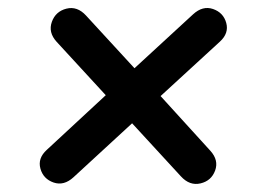

<svg xmlns="http://www.w3.org/2000/svg" viewBox="-20 -582 640 484"><path d="M97.9 -204.2 246.6 -342 122.6 -476.8Q101.2 -500.4 110.7 -526.9Q120.2 -553.3 147.5 -560.2Q174.8 -567 197 -542.7L319 -410L466.7 -545.9Q491 -568.2 517 -559.3Q543.1 -550.3 550.3 -524.3Q557.5 -498.2 534.3 -477L384.8 -339.8L510.3 -201.9Q531.8 -178.2 522.3 -152.1Q512.7 -126.1 485.5 -119.7Q458.2 -113.2 436 -137.5L313 -271.2L165.4 -135.3Q141.2 -113 115.1 -121.9Q89.1 -130.9 81.9 -156.9Q74.6 -183 97.9 -204.2Z"/></svg>

Font: SN Pro Thin
Style: Italic
Weight: 200
Italic angle: -9°
Designer: Tobias Whetton
Foundry: Supernotes
Version: Version 1.003;Glyphs 3.3 (3324)